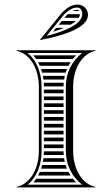

<svg xmlns="http://www.w3.org/2000/svg" viewBox="-20 -820 490 840"><path d="M249.8 -728 236.8 -712H289.3C298.3 -717.1 306.1 -722.5 312.3 -728ZM225.5 -698C221.1 -692.7 216.8 -687.3 212.5 -682H215.2C231.6 -687 246.7 -692.4 260.2 -698ZM297.1 -772H326.6C324.2 -775.4 321.2 -777 319 -777C311.3 -777 304.1 -775.2 297.1 -772ZM276.5 -758C271.4 -753.3 266.3 -748 261.2 -742H324.5C327.7 -747.2 329.6 -752.5 329.9 -758ZM156 -645C265.9 -665.5 365 -700.5 365 -755C365 -779.8 344.8 -800 320 -800C288.1 -800 262.8 -779 240.7 -751.7L155 -646ZM184.1 -662.9 250 -744.1C269.5 -768.1 291.2 -787 319 -787C330.6 -787 340 -774.9 340 -760C340 -713.6 265.2 -684 184.1 -662.9ZM172 -202H258V-218H172ZM172 -188V-172H258V-188ZM172 -428V-412H258V-428ZM172 -398V-382H258V-398ZM172 -368V-352H258V-368ZM172 -338V-322H258V-338ZM172 -308V-292H258V-308ZM172 -278V-262H258V-278ZM172 -248V-232H258V-248ZM137.9 -562H299.1C303.4 -567.5 308.1 -572.9 313.1 -578H125.6C130 -572.9 134.1 -567.6 137.9 -562ZM146.4 -548C149.3 -542.8 151.8 -537.5 154.2 -532H279.7C282.5 -537.5 285.6 -542.8 289 -548ZM159.6 -518C161.4 -512.8 163 -507.4 164.4 -502H267.3C269 -507.4 270.9 -512.8 273.1 -518ZM167.5 -488C168.5 -482.7 169.4 -477.4 170.1 -472H260.4C261.2 -477.4 262.2 -482.8 263.4 -488ZM171.4 -458C171.8 -452.7 172 -447.4 172 -442H258C258.1 -447.4 258.3 -452.7 258.7 -458ZM272.9 -82C270.7 -87.2 268.8 -92.6 267.1 -98H164.4C163 -92.6 161.4 -87.2 159.6 -82ZM279.5 -68H154.3C151.9 -62.5 149.3 -57.2 146.5 -52H288.9C285.5 -57.2 282.3 -62.5 279.5 -68ZM299 -38H138C134.2 -32.4 130.1 -27 125.7 -22H313.1C308.1 -27.2 303.4 -32.5 299 -38ZM258 -158H172C172 -152.6 171.8 -147.3 171.4 -142H258.7C258.3 -147.3 258.1 -152.6 258 -158ZM260.3 -128H170.1C169.4 -122.6 168.6 -117.3 167.5 -112H263.3C262.1 -117.2 261.1 -122.6 260.3 -128ZM162 -160V-440C162 -500.8 140.1 -557 100.6 -588H339.4C292.4 -551.2 268 -499.9 268 -440V-160C268 -100.1 292.4 -48.8 339.4 -12H100.6C141.2 -43.8 162 -99.7 162 -160ZM150 -160C150 -82.9 113.7 -15.5 52 -2V0H398V-2C336.3 -15.5 300 -82.9 300 -160V-440C300 -517.1 336.3 -584.5 398 -598V-600H52V-598C113.7 -584.5 150 -517.1 150 -440Z"/></svg>

Font: SortefaxS02
Style: Medium
Weight: 500
Designer: gluk
Foundry: gluk
Version: Version 0.261